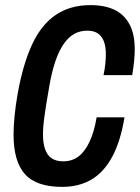

<svg xmlns="http://www.w3.org/2000/svg" viewBox="-20 -719 547 751"><path d="M223 12Q122 12 77.5 -38Q33 -88 33 -192Q33 -226 37 -266Q41 -306 49 -352Q70 -469 106 -546Q142 -623 198.5 -661Q255 -699 334 -699Q389 -699 427 -681Q465 -663 486 -625Q507 -587 507 -526Q507 -505 504.5 -479.5Q502 -454 497 -425H385Q390 -449 392 -469.5Q394 -490 394 -507Q394 -538 386 -558Q378 -578 362.5 -588.5Q347 -599 321 -599Q293 -599 270.5 -586.5Q248 -574 229.5 -547.5Q211 -521 197 -480.5Q183 -440 173 -383Q165 -337 160 -306Q155 -275 152.5 -254.5Q150 -234 149 -220.5Q148 -207 148 -196Q148 -159 156.5 -135Q165 -111 182.5 -99.5Q200 -88 227 -88Q262 -88 287 -107Q312 -126 330 -164Q348 -202 358 -260H467Q451 -164 418 -104Q385 -44 336.5 -16Q288 12 223 12Z"/></svg>

Font: Archivo ExtraCondensed SemiBold
Style: Italic
Weight: 600
Width: 2
Italic angle: -10°
Designer: Hector Gatti
Foundry: Omnibus-Type
Version: Version 2.001